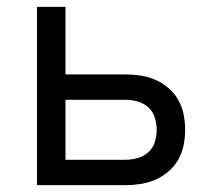

<svg xmlns="http://www.w3.org/2000/svg" viewBox="-20 -540 640 560"><path d="M88 0V-520H171V-323H346Q368 -323 390.5 -319.5Q413 -316 433.5 -307Q454 -298 471.5 -283Q489 -268 500 -248.5Q511 -229 515.5 -206.5Q520 -184 520 -161Q520 -139 515.5 -116.5Q511 -94 500 -74.5Q489 -55 471.5 -40Q454 -25 433.5 -16Q413 -7 390.5 -3.5Q368 0 346 0ZM346 -74Q364 -74 381.5 -79Q399 -84 412.5 -96Q426 -108 431.5 -125.5Q437 -143 437 -161Q437 -179 431.5 -197Q426 -215 412.5 -227Q399 -239 381.5 -244Q364 -249 346 -249H171V-74Z"/></svg>

Font: Iosevka Extended
Style: Regular
Weight: 400
Width: 7
Monospace: yes
Designer: Belleve Invis
Foundry: Belleve Invis
Version: Version 32.5.0; ttfautohint (v1.8.4)